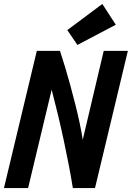

<svg xmlns="http://www.w3.org/2000/svg" viewBox="-33 -950 666 970"><path d="M-13 0 153 -693H270Q283 -654 296.5 -609Q310 -564 323 -516Q336 -468 348 -420.5Q360 -373 369.5 -328Q379 -283 385 -244L491 -693H613L447 0H335Q326 -57 314.5 -116Q303 -175 290 -236.5Q277 -298 261.5 -363Q246 -428 228 -497L109 0ZM358 -723 307 -798 484 -930 552 -825Z"/></svg>

Font: Ubuntu Sans Mono
Style: Bold Italic
Weight: 700
Italic angle: -13.5°
Monospace: yes
Designer: Dalton Maag Ltd
Foundry: Dalton Maag Ltd
Version: Version 1.006